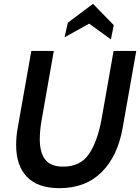

<svg xmlns="http://www.w3.org/2000/svg" viewBox="-20 -965 729 999"><path d="M64 -210Q64 -255 72 -299L143 -700H260L197 -343Q187 -287 187 -240Q187 -172 215 -135Q243 -98 309 -98Q398 -98 442.5 -163Q487 -228 508 -343L571 -700H689L618 -299Q592 -152 508.5 -69Q425 14 290 14Q177 14 120.5 -44.5Q64 -103 64 -210ZM333 -847 464 -945 572 -834 557 -760 444 -842 316 -771Z"/></svg>

Font: Cabin SemiBold
Style: Italic
Weight: 600
Italic angle: -7°
Designer: Pablo Impallari
Foundry: Pablo Impallari. http://www.impallari.com Igino Marini. http://www.ikern.com
Version: Version 2.200